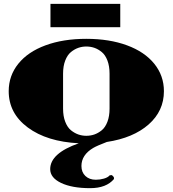

<svg xmlns="http://www.w3.org/2000/svg" viewBox="-20 -730 890 990"><path d="M600.1 -589.8H240.2V-710H600.1ZM424.8 -490.2Q403.8 -490.2 384 -483.4Q364.3 -476.6 345.9 -461.7Q327.6 -446.8 316.4 -418Q305.2 -389.2 305.2 -350.1V-169.9Q305.2 -130.9 316.4 -102.1Q327.6 -73.2 345.9 -58.3Q364.3 -43.5 384 -36.6Q403.8 -29.8 424.8 -29.8Q446.8 -29.8 466.6 -36.6Q486.3 -43.5 504.6 -58.3Q522.9 -73.2 533.9 -102.1Q544.9 -130.9 544.9 -169.9V-350.1Q544.9 -389.2 533.9 -418Q522.9 -446.8 504.6 -461.7Q486.3 -476.6 466.6 -483.4Q446.8 -490.2 424.8 -490.2ZM825.2 -259.8Q825.2 -157.7 746.1 -88.1Q667 -18.6 530.8 2Q480 21.5 460.9 32.7Q399.9 68.8 399.9 126Q399.9 158.2 420.4 177.5Q440.9 196.8 474.1 196.8Q495.6 196.8 515.9 190.9Q536.1 185.1 545.9 173.8L557.1 172.9L566.9 183.1L567.9 192.9Q528.3 240.2 444.8 240.2Q351.6 240.2 295.2 213.4Q238.8 186.5 238.8 142.1Q238.8 60.5 386.2 8.8Q222.2 0.5 123.5 -72.5Q24.9 -145.5 24.9 -259.8Q24.9 -339.8 74.5 -401.4Q124 -462.9 214.8 -496.3Q305.7 -529.8 424.8 -529.8Q543.9 -529.8 634.8 -496.3Q725.6 -462.9 775.4 -401.4Q825.2 -339.8 825.2 -259.8Z"/></svg>

Font: Yokawerad
Style: Regular
Weight: 500
Designer: gluk
Foundry: gluk
Version: Version 0.79